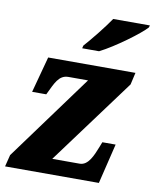

<svg xmlns="http://www.w3.org/2000/svg" viewBox="-85 -831 724 897"><g transform="rotate(10 276.5 -383.0)"><path d="M260 -606H340C410 -641 522 -724 550 -756L553 -766H379C350 -723 297 -657 263 -619ZM1 0H446L492 -190H429L420 -167C403 -124 383 -73 342 -73H212L512 -479L525 -536H111L65 -365H132L134 -369C159 -420 174 -463 220 -463H313L15 -56Z"/></g></svg>

Font: Noto Serif Condensed Black
Style: Italic
Weight: 900
Width: 3
Italic angle: -12°
Designer: Monotype Design Team
Foundry: Monotype Imaging Inc.
Version: Version 2.013